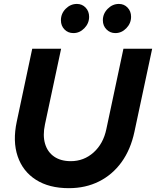

<svg xmlns="http://www.w3.org/2000/svg" viewBox="-20 -948 794 977"><path d="M330.2 9.5Q229.8 9.5 162.9 -33.2Q95.9 -75.9 69.9 -152.6Q43.8 -229.3 65.4 -329.7L144 -700H291L208.8 -315Q196.8 -258.7 209.3 -216.6Q221.7 -174.4 255.5 -151.1Q289.3 -127.9 340.1 -127.9Q406.9 -127.9 456.3 -172.3Q505.7 -216.8 521.1 -290.7L608.1 -700H754.3L664 -277Q644.7 -186.9 598.5 -122.9Q552.2 -59 484 -24.8Q415.8 9.5 330.2 9.5ZM353.6 -779.6Q326.2 -779.6 308.1 -798.2Q290 -816.8 290 -845Q290 -879 314.4 -903.5Q338.8 -928 371.5 -928Q397.8 -928 415.7 -909.3Q433.5 -890.5 433.5 -862.6Q433.5 -829.4 409.4 -804.5Q385.3 -779.6 353.6 -779.6ZM567 -779.6Q540.6 -779.6 522 -798.2Q503.4 -816.8 503.4 -845Q503.4 -878.2 527.9 -903.1Q552.4 -928 585.1 -928Q611.5 -928 629.2 -909.3Q647 -890.5 647 -862.6Q647 -829.4 622.9 -804.5Q598.9 -779.6 567 -779.6Z"/></svg>

Font: Red Hat Display VF
Style: Italic
Weight: 300
Italic angle: -12°
Designer: Pentagram, MCKL
Foundry: Pentagram, MCKL
Version: Version 1.010